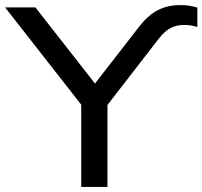

<svg xmlns="http://www.w3.org/2000/svg" viewBox="-31 -734 795 754"><path d="M288 0V-362L309 -296L-11 -705H108L349 -397H335L516 -630Q551 -675 589.5 -694.5Q628 -714 678 -714Q697 -714 712.5 -711.5Q728 -709 744 -704V-628Q731 -632 719 -634Q707 -636 692 -636Q662 -636 639 -624Q616 -612 594 -584L371 -296L391 -362V0Z"/></svg>

Font: Nunito Sans 10pt SemiExpanded Medium
Style: Regular
Weight: 500
Width: 6
Designer: Vernon Adams
Foundry: Vernon Adams
Version: Version 3.101;gftools[0.9.27]